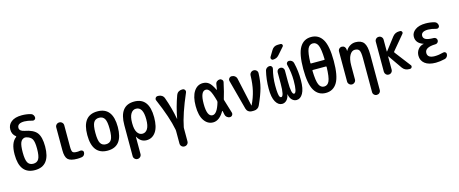

<svg xmlns="http://www.w3.org/2000/svg" viewBox="-50 -1549 6099 2552"><g transform="rotate(-15 3000.0 -273.0)"><path d="M227.5 -443.4Q186.5 -436.5 168.9 -395Q151.4 -353.5 151.4 -259.8Q151.4 -157.2 174.8 -117.7Q198.2 -78.1 250 -78.1Q301.8 -78.1 325.2 -117.7Q348.6 -157.2 348.6 -259.8Q348.6 -353.5 327.6 -390.6Q306.6 -427.7 249 -441.4Q248 -441.4 246.6 -441.9Q245.1 -442.4 244.1 -442.4Q233.4 -444.3 227.5 -443.4ZM40 -259.8Q40 -424.8 121.1 -481.4Q123 -482.4 123 -486.3Q123 -490.2 121.1 -491.2Q70.3 -528.3 70.3 -595.7Q70.3 -660.2 121.1 -700.2Q171.9 -740.2 265.6 -740.2Q331.1 -740.2 388.7 -723.6Q407.2 -718.8 418.9 -702.1Q430.7 -685.5 430.7 -665Q430.7 -649.4 417.5 -639.2Q404.3 -628.9 387.7 -633.8Q326.2 -651.4 278.3 -652.3Q181.6 -652.3 180.7 -589.8Q180.7 -543.9 250 -530.3Q370.1 -507.8 415 -448.7Q460 -389.6 460 -259.8Q460 9.8 250 9.8Q40 9.8 40 -259.8Z M832 9.8Q738.3 9.8 703.1 -24.4Q668 -58.6 668 -150.4V-464.8Q668 -488.3 684.1 -503.9Q700.2 -519.5 723.1 -519.5Q746.1 -519.5 762.2 -503.9Q778.3 -488.3 778.3 -464.8V-169.9Q778.3 -112.3 791.5 -96.2Q804.7 -80.1 851.6 -80.1Q874 -80.1 892.6 -84Q909.2 -86.9 923.8 -77.6Q938.5 -68.4 938.5 -50.8Q938.5 -29.3 925.8 -13.7Q913.1 2 892.6 4.9Q861.3 9.8 832 9.8Z M1325.2 -402.8Q1301.8 -442.4 1250 -442.4Q1198.2 -442.4 1174.8 -402.8Q1151.4 -363.3 1151.4 -260.3Q1151.4 -157.2 1174.8 -117.7Q1198.2 -78.1 1250 -78.1Q1301.8 -78.1 1325.2 -117.7Q1348.6 -157.2 1348.6 -260.3Q1348.6 -363.3 1325.2 -402.8ZM1460 -260.3Q1460 9.8 1250 9.8Q1040 9.8 1040 -260.3Q1040 -530.3 1250 -530.3Q1460 -530.3 1460 -260.3Z M1657.2 -264.6V-254.9Q1657.2 -171.9 1684.1 -129.9Q1710.9 -87.9 1754.9 -87.9Q1798.8 -87.9 1825.2 -129.9Q1851.6 -171.9 1851.6 -259.8Q1851.6 -431.6 1754.9 -431.6Q1710.9 -431.6 1684.1 -389.2Q1657.2 -346.7 1657.2 -264.6ZM1549.8 166V-259.8Q1549.8 -529.3 1754.9 -529.8Q1960 -530.3 1960 -259.8Q1960 -126 1912.1 -58.1Q1864.3 9.8 1785.2 9.8Q1705.1 9.8 1661.1 -71.3Q1661.1 -72.3 1659.2 -72.3H1658.2V166Q1658.2 188.5 1642.1 204.1Q1626 219.7 1604 219.7Q1582 219.7 1565.9 204.1Q1549.8 188.5 1549.8 166Z M2192.4 -27.3Q2159.2 -202.1 2043.9 -468.8Q2036.1 -486.3 2046.9 -502.9Q2057.6 -519.5 2078.1 -519.5H2086.9Q2113.3 -519.5 2134.8 -505.4Q2156.2 -491.2 2165 -466.8Q2219.7 -316.4 2248 -160.2Q2248 -159.2 2249 -159.2Q2250 -159.2 2250 -160.2Q2278.3 -317.4 2333 -466.8Q2341.8 -491.2 2363.3 -505.4Q2384.8 -519.5 2411.1 -519.5H2419.9Q2439.5 -519.5 2450.7 -503.4Q2461.9 -487.3 2454.1 -467.8Q2338.9 -202.1 2305.7 -28.3Q2304.7 -23.4 2304.7 -10.7V165Q2304.7 188.5 2288.6 204.1Q2272.5 219.7 2249 219.7Q2225.6 219.7 2210 204.1Q2194.3 188.5 2194.3 165V-10.7Q2194.3 -17.6 2192.4 -27.3Z M2717.8 -435.5Q2641.6 -435.5 2641.6 -259.8Q2641.6 -84 2717.8 -84Q2781.2 -84 2825.2 -236.3Q2827.1 -241.2 2825.2 -252Q2795.9 -360.4 2772 -397.9Q2748 -435.5 2717.8 -435.5ZM2701.2 9.8Q2626 9.8 2578.6 -59.6Q2531.2 -128.9 2531.2 -259.8Q2531.2 -388.7 2577.6 -459.5Q2624 -530.3 2701.2 -530.3Q2749 -530.3 2783.7 -502.9Q2818.4 -475.6 2855.5 -397.5Q2856.4 -395.5 2858.4 -395Q2860.4 -394.5 2860.4 -397.5Q2867.2 -435.5 2872.1 -469.7Q2875 -492.2 2892.1 -505.9Q2909.2 -519.5 2930.7 -519.5Q2950.2 -519.5 2963.4 -504.4Q2976.6 -489.3 2971.7 -468.8Q2944.3 -339.8 2917 -253.9Q2914.1 -246.1 2917 -238.3Q2933.6 -188.5 2973.6 -51.8Q2978.5 -32.2 2966.8 -16.1Q2955.1 0 2934.6 0Q2911.1 0 2893.1 -15.1Q2875 -30.3 2871.1 -52.7Q2870.1 -58.6 2866.2 -76.7Q2862.3 -94.7 2860.4 -103.5Q2858.4 -109.4 2853.5 -103.5Q2788.1 9.8 2701.2 9.8Z M3161.1 -54.7 3051.8 -464.8Q3046.9 -486.3 3060.5 -502.9Q3074.2 -519.5 3094.7 -519.5Q3120.1 -519.5 3139.6 -504.4Q3159.2 -489.3 3164.1 -464.8L3249 -76.2Q3249 -75.2 3250 -75.2Q3252 -75.2 3252 -76.2Q3296.9 -168 3317.9 -258.8Q3338.9 -349.6 3341.8 -465.8Q3342.8 -488.3 3359.4 -503.9Q3376 -519.5 3398.4 -519.5Q3420.9 -519.5 3437 -503.9Q3453.1 -488.3 3452.1 -465.8Q3449.2 -358.4 3425.3 -268.1Q3401.4 -177.7 3343.8 -50.8Q3334 -27.3 3312.5 -13.7Q3291 0 3263.7 0H3232.4Q3208 0 3188 -15.1Q3168 -30.3 3161.1 -54.7Z M3650.4 9.8Q3597.7 9.8 3563 -50.8Q3528.3 -111.3 3528.3 -231.4Q3528.3 -357.4 3556.6 -474.6Q3561.5 -494.1 3578.6 -506.8Q3595.7 -519.5 3617.2 -519.5Q3634.8 -519.5 3645.5 -505.4Q3656.2 -491.2 3651.4 -473.6Q3623 -364.3 3623 -250Q3623 -182.6 3627.9 -144Q3632.8 -105.5 3641.1 -92.8Q3649.4 -80.1 3661.1 -80.1Q3700.2 -80.1 3700.2 -255.9V-410.2Q3700.2 -431.6 3714.4 -445.8Q3728.5 -460 3750 -460Q3771.5 -460 3785.6 -445.3Q3799.8 -430.7 3799.8 -410.2V-255.9Q3799.8 -80.1 3838.9 -80.1Q3877.9 -80.1 3877.9 -250Q3877.9 -361.3 3848.6 -473.6Q3843.8 -490.2 3854.5 -504.9Q3865.2 -519.5 3882.8 -519.5Q3904.3 -519.5 3921.4 -507.3Q3938.5 -495.1 3943.4 -474.6Q3972.7 -356.4 3971.7 -231.4Q3971.7 -111.3 3937.5 -50.8Q3903.3 9.8 3849.6 9.8Q3813.5 9.8 3786.6 -17.6Q3759.8 -44.9 3751 -94.7Q3751 -96.7 3750 -96.7Q3749 -96.7 3749 -94.7Q3740.2 -44.9 3713.4 -17.6Q3686.5 9.8 3650.4 9.8ZM3796.9 -764.6H3833Q3849.6 -764.6 3856.4 -750Q3863.3 -735.4 3851.6 -722.7L3767.6 -627Q3735.4 -589.8 3684.6 -589.8Q3668.9 -589.8 3661.1 -604.5Q3653.3 -619.1 3661.1 -632.8L3710.9 -715.8Q3740.2 -764.6 3796.9 -764.6Z M4160.2 -320.3Q4152.3 -320.3 4152.3 -311.5Q4156.2 -170.9 4179.2 -119.6Q4202.1 -68.4 4250 -68.4Q4297.9 -68.4 4320.8 -119.6Q4343.8 -170.9 4347.7 -311.5Q4347.7 -319.3 4339.8 -320.3ZM4152.3 -418Q4152.3 -410.2 4160.2 -410.2H4339.8Q4347.7 -410.2 4347.7 -418Q4343.8 -558.6 4320.8 -610.4Q4297.9 -662.1 4250 -662.1Q4202.1 -662.1 4179.2 -610.4Q4156.2 -558.6 4152.3 -418ZM4406.7 -69.8Q4353.5 19.5 4250 19.5Q4146.5 19.5 4093.3 -69.8Q4040 -159.2 4040 -365.2Q4040 -571.3 4093.3 -660.6Q4146.5 -750 4250 -750Q4353.5 -750 4406.7 -660.6Q4460 -571.3 4460 -365.2Q4460 -159.2 4406.7 -69.8Z M4559.6 -53.7V-467.8Q4559.6 -489.3 4574.7 -504.4Q4589.8 -519.5 4611.3 -519.5Q4633.8 -519.5 4648.4 -504.9Q4663.1 -490.2 4664.1 -467.8L4665 -448.2Q4665 -447.3 4666 -447.3Q4668 -447.3 4668 -449.2Q4689.5 -487.3 4725.1 -508.8Q4760.7 -530.3 4801.8 -530.3Q4880.9 -530.3 4915.5 -483.4Q4950.2 -436.5 4950.2 -320.3V167Q4950.2 189.5 4934.6 204.6Q4918.9 219.7 4897 219.7Q4875 219.7 4859.4 204.6Q4843.8 189.5 4843.8 167V-300.8Q4843.8 -382.8 4827.1 -409.2Q4810.5 -435.5 4766.6 -435.5Q4724.6 -435.5 4696.3 -385.7Q4668 -335.9 4668 -244.1V-53.7Q4668 -31.2 4651.9 -15.6Q4635.7 0 4613.8 0Q4591.8 0 4575.7 -16.1Q4559.6 -32.2 4559.6 -53.7Z M5065.4 -53.7V-465.8Q5065.4 -488.3 5080.6 -503.9Q5095.7 -519.5 5118.7 -519.5Q5141.6 -519.5 5157.2 -503.9Q5172.9 -488.3 5172.9 -465.8V-304.7Q5172.9 -302.7 5174.3 -302.2Q5175.8 -301.8 5177.7 -303.7L5308.6 -474.6Q5343.8 -519.5 5400.4 -519.5H5413.1Q5429.7 -519.5 5437.5 -504.4Q5445.3 -489.3 5433.6 -475.6L5267.6 -277.3Q5262.7 -270.5 5267.6 -262.7L5434.6 -44.9Q5445.3 -32.2 5437.5 -16.1Q5429.7 0 5413.1 0H5398.4Q5341.8 0 5308.6 -45.9L5177.7 -234.4Q5175.8 -236.3 5174.3 -235.4Q5172.9 -234.4 5172.9 -232.4V-53.7Q5172.9 -31.2 5157.2 -15.6Q5141.6 0 5118.7 0Q5095.7 0 5080.6 -16.1Q5065.4 -32.2 5065.4 -53.7Z M5671.9 -273.4Q5673.8 -273.4 5673.8 -274.4Q5673.8 -275.4 5671.9 -275.4Q5570.3 -308.6 5570.3 -398.4Q5570.3 -454.1 5622.6 -492.2Q5674.8 -530.3 5765.6 -530.3Q5831.1 -530.3 5888.7 -513.7Q5907.2 -508.8 5918.9 -492.2Q5930.7 -475.6 5930.7 -455.1Q5930.7 -439.5 5917.5 -429.2Q5904.3 -418.9 5887.7 -423.8Q5826.2 -441.4 5778.3 -442.4Q5681.6 -442.4 5680.7 -381.8Q5680.7 -348.6 5712.9 -332Q5745.1 -315.4 5822.3 -314.5Q5839.8 -314.5 5852.5 -302.2Q5865.2 -290 5865.2 -272Q5865.2 -253.9 5852.5 -241.2Q5839.8 -228.5 5822.3 -228.5Q5674.8 -225.6 5674.8 -147.5Q5674.8 -78.1 5774.4 -78.1Q5829.1 -78.1 5893.6 -95.7Q5909.2 -100.6 5922.4 -90.8Q5935.5 -81.1 5935.5 -65.4Q5935.5 -45.9 5923.8 -28.8Q5912.1 -11.7 5892.6 -6.8Q5821.3 9.8 5765.6 9.8Q5668.9 9.8 5616.7 -30.8Q5564.5 -71.3 5564.5 -139.6Q5564.5 -189.5 5594.2 -227.5Q5624 -265.6 5671.9 -273.4Z"/></g></svg>

Font: Rounded Mgen+ 1m medium
Style: Regular
Weight: 500
Designer: [Source Han Sans]
Ryoko NISHIZUKA  (kana & ideographs); Paul D. Hunt (Latin, Greek & Cyrillic); Wenlong ZHANG  (bopomofo
Version: Version 1.059.20150602